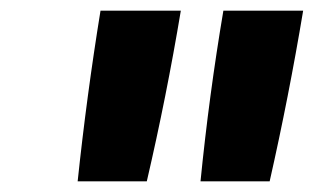

<svg xmlns="http://www.w3.org/2000/svg" viewBox="-20 -792 616 361"><path d="M357 -451H487Q523 -610 550 -772H400Q373 -612 357 -451ZM126 -451H256Q293 -610 320 -772H169Q143 -612 126 -451Z"/></svg>

Font: Iosevka Sparkle XBdObl
Style: Regular
Weight: 800
Italic angle: -9°
Designer: Belleve Invis
Foundry: Belleve Invis
Version: Version 4.5.0; ttfautohint (v1.8.3)